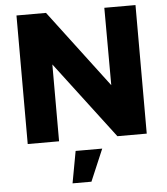

<svg xmlns="http://www.w3.org/2000/svg" viewBox="-61 -755 908 1043"><g transform="rotate(-5 393.0 -233.5)"><path d="M717 0H557L239 -419V0H68V-701H229L548 -279L547 -701H717ZM395 234H292L324 60H469Z"/></g></svg>

Font: Argentum Novus
Style: Bold
Weight: 700
Designer: Julieta Ulanovsky (font) & Cristiano Sobral (main changes)
Foundry: Julieta Ulanovsky (font) & Cristiano Sobral (main changes)
Version: Version 3.00;November 27, 2020;FontCreator 13.0.0.2655 64-bi